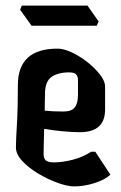

<svg xmlns="http://www.w3.org/2000/svg" viewBox="-20 -674 434 687"><path d="M246 -7Q222 -7 187 -19.5Q152 -32 117.5 -52.5Q83 -73 60 -97.5Q37 -122 37 -146Q37 -170 40.5 -229Q44 -288 44 -370Q44 -500 186 -500Q208 -500 237 -486.5Q266 -473 293 -451.5Q320 -430 338 -407Q356 -384 356 -364V-282Q356 -201 266 -201Q238 -201 202 -204.5Q166 -208 138 -213Q137 -180 136.5 -153.5Q136 -127 136 -123Q136 -107 144 -100Q152 -93 173 -93Q204 -93 240.5 -102.5Q277 -112 306 -131H321L375 -49Q356 -31 318.5 -19Q281 -7 246 -7ZM141 -338Q141 -330 140.5 -314Q140 -298 140 -278Q169 -275 207 -275Q236 -275 247.5 -289.5Q259 -304 259 -334V-388Q259 -399 253 -407Q247 -415 227 -415Q187 -415 164 -398.5Q141 -382 141 -338ZM93 -582 52 -639 58 -654H293L333 -597L326 -582Z"/></svg>

Font: Jaini Purva
Style: Regular
Weight: 400
Designer: Maithili Shingre, Girish Dalvi (Devanagari), Taresh Vohra (Latin)
Foundry: Ek Type
Version: Version 2.000; ttfautohint (v1.8.4.7-5d5b)